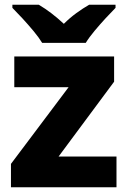

<svg xmlns="http://www.w3.org/2000/svg" viewBox="-20 -786 537 806"><path d="M469 0H26V-98L268 -420H40V-549H459V-443L226 -129H469ZM157 -606Q143 -629 120.5 -656Q98 -683 74.5 -708.5Q51 -734 32 -753V-766H143Q170 -750 195.5 -730.5Q221 -711 248 -686Q273 -711 300.5 -731Q328 -751 354 -766H465V-753Q447 -735 423.5 -709.5Q400 -684 377 -656.5Q354 -629 340 -606Z"/></svg>

Font: Noto Sans Sinhala ExtraBold
Style: Regular
Weight: 800
Designer: Jelle Bosma - Monotype Design Team
Foundry: Monotype Imaging Inc.
Version: Version 2.006; ttfautohint (v1.8.4.7-5d5b)